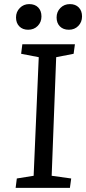

<svg xmlns="http://www.w3.org/2000/svg" viewBox="-20 -916 420 936"><path d="M122.1 -896Q150.4 -896 166.3 -879.6Q182.1 -863.3 182.1 -835.9Q182.1 -808.1 163.8 -789.6Q145.5 -771 117.2 -771Q90.3 -771 74.2 -787.4Q58.1 -803.7 58.1 -831.1Q58.1 -858.4 76.7 -877.2Q95.2 -896 122.1 -896ZM320.8 -896Q348.1 -896 364 -879.6Q379.9 -863.3 379.9 -835.9Q379.9 -808.1 361.8 -789.6Q343.8 -771 315.9 -771Q288.1 -771 272 -787.4Q255.9 -803.7 255.9 -831.1Q255.9 -858.4 274.4 -877.2Q293 -896 320.8 -896ZM168.9 -637.2 83 -653.8 88.9 -700.2H345.2L338.9 -653.8L253.9 -637.2L231.9 -59.1L327.1 -45.9L320.8 0H56.2L62 -45.9L144 -59.1Z"/></svg>

Font: Literata Book
Style: Italic
Weight: 400
Italic angle: -3°
Designer: Latin by Veronika Burian and Jose Scaglione. Greek by Irene Vlachou. Cyrillic by Vera Evstafieva
Foundry: TypeTogether
Version: Version 1.003;PS 001.003;hotconv 1.0.88;makeotf.lib2.5.64775